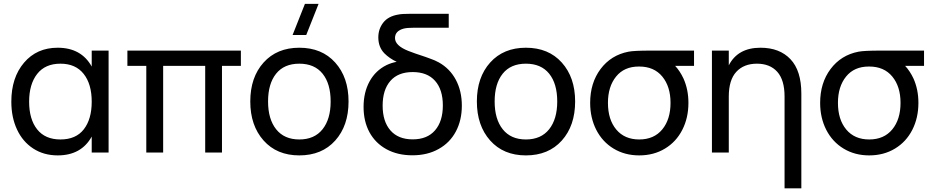

<svg xmlns="http://www.w3.org/2000/svg" viewBox="-20 -808 4939 1017"><path d="M465.8 -540H555.2V0H465.8V-84.5Q410.6 15.1 285.6 15.1Q211.9 15.1 156 -21.2Q100.1 -57.6 70.1 -122.1Q40 -186.5 40 -269.5Q40 -397 107.4 -476.1Q174.8 -555.2 285.6 -555.2Q410.2 -555.2 465.8 -455.6ZM300.3 -470.7Q219.2 -470.7 176.8 -416.3Q134.3 -361.8 134.3 -269.5Q134.3 -176.3 176.8 -122.8Q219.2 -69.3 300.3 -69.3Q382.3 -69.3 424.1 -123.3Q465.8 -177.2 465.8 -269.5Q465.8 -362.8 423.1 -416.7Q380.4 -470.7 300.3 -470.7Z M844.2 0H754.9V-459H654.8V-540H1255.9V-459H1155.8V0H1066.9V-459H844.2Z M1602.1 -622.6H1529.8L1595.2 -787.6H1667.5ZM1565.4 15.1Q1446.3 15.1 1376 -64Q1305.7 -143.1 1305.7 -270.5Q1305.7 -398.4 1376.2 -476.8Q1446.8 -555.2 1565.4 -555.2Q1685.1 -555.2 1755.6 -476.6Q1826.2 -397.9 1826.2 -270.5Q1826.2 -142.1 1755.6 -63.5Q1685.1 15.1 1565.4 15.1ZM1565.4 -69.3Q1645.5 -69.3 1688.5 -123.3Q1731.4 -177.2 1731.4 -270.5Q1731.4 -364.7 1688.7 -417.7Q1646 -470.7 1565.4 -470.7Q1484.9 -470.7 1442.4 -417.5Q1399.9 -364.3 1399.9 -270.5Q1399.9 -176.8 1442.9 -123Q1485.8 -69.3 1565.4 -69.3Z M2164.1 14.6Q2086.4 14.6 2027.6 -17.3Q1968.8 -49.3 1937 -107.4Q1905.8 -165 1905.8 -241.7Q1905.8 -318.8 1937.5 -376.7Q1969.2 -434.6 2027.8 -463.4Q2053.7 -475.6 2081.1 -480.5Q2042.5 -499 2016.1 -525.4Q1983.9 -558.6 1983.9 -609.9Q1983.9 -654.8 2010.3 -688.5Q2036.6 -722.2 2090.3 -731Q2108.4 -734.9 2151.4 -734.9H2356.9V-661.1H2171.4Q2137.2 -661.1 2119.1 -656.7Q2072.3 -644.5 2072.3 -606.4Q2072.3 -566.4 2142.1 -538.6Q2169.9 -527.3 2234.4 -506.3Q2238.8 -504.9 2248.3 -501.2Q2257.8 -497.6 2262.2 -496.1Q2281.7 -489.7 2304.2 -477.5Q2362.8 -444.8 2394.5 -385.3Q2426.3 -325.7 2426.3 -248.5Q2426.3 -170.9 2394.5 -111.3Q2362.8 -51.8 2303.7 -19Q2244.6 14.6 2164.1 14.6ZM2166 -69.8Q2243.2 -69.8 2284.4 -117.7Q2325.7 -165.5 2325.7 -249.5Q2325.7 -333.5 2284.4 -379.9Q2243.2 -426.3 2166 -426.3Q2088.4 -426.3 2047.6 -379.2Q2006.8 -332 2006.8 -248.5Q2006.8 -164.6 2048.1 -117.2Q2089.4 -69.8 2166 -69.8Z M2765.6 15.1Q2646.5 15.1 2576.2 -64Q2505.9 -143.1 2505.9 -270.5Q2505.9 -398.4 2576.4 -476.8Q2647 -555.2 2765.6 -555.2Q2885.3 -555.2 2955.8 -476.6Q3026.4 -397.9 3026.4 -270.5Q3026.4 -142.1 2955.8 -63.5Q2885.3 15.1 2765.6 15.1ZM2765.6 -69.3Q2845.7 -69.3 2888.7 -123.3Q2931.6 -177.2 2931.6 -270.5Q2931.6 -364.7 2888.9 -417.7Q2846.2 -470.7 2765.6 -470.7Q2685.1 -470.7 2642.6 -417.5Q2600.1 -364.3 2600.1 -270.5Q2600.1 -176.8 2643.1 -123Q2686 -69.3 2765.6 -69.3Z M3365.7 15.1Q3289.6 15.1 3230.2 -20.8Q3170.9 -56.6 3138.2 -120.6Q3106 -184.1 3106 -263.2Q3106 -368.7 3161.1 -442.4Q3216.3 -516.1 3309.1 -534.2Q3338.9 -540 3425.8 -540H3656.2V-459H3556.2Q3581.1 -432.6 3600.1 -392.6Q3626.5 -334 3626.5 -263.2Q3626.5 -183.6 3594 -120.1Q3561.5 -56.6 3502.4 -21Q3442.9 15.1 3365.7 15.1ZM3365.7 -69.3Q3444.3 -69.3 3488 -122.6Q3531.7 -175.8 3531.7 -263.2Q3531.7 -349.6 3488 -402.6Q3444.3 -455.6 3365.7 -455.6H3363.8Q3286.1 -455.6 3243.2 -402.3Q3200.2 -349.1 3200.2 -263.2Q3200.2 -174.8 3244.1 -122.1Q3288.1 -69.3 3365.7 -69.3Z M4135.7 189.5V-296.9Q4135.7 -384.3 4097.2 -427.5Q4058.6 -470.7 3989.3 -470.7Q3919.9 -470.7 3880.1 -427.5Q3840.3 -384.3 3840.3 -296.9V0H3751V-540H3840.3V-461.9Q3888.2 -555.2 4008.3 -555.2Q4109.4 -555.2 4167 -494.4Q4224.6 -433.6 4224.6 -312V189.5Z M4584 15.1Q4507.8 15.1 4448.5 -20.8Q4389.2 -56.6 4356.4 -120.6Q4324.2 -184.1 4324.2 -263.2Q4324.2 -368.7 4379.4 -442.4Q4434.6 -516.1 4527.3 -534.2Q4557.1 -540 4644 -540H4874.5V-459H4774.4Q4799.3 -432.6 4818.4 -392.6Q4844.7 -334 4844.7 -263.2Q4844.7 -183.6 4812.3 -120.1Q4779.8 -56.6 4720.7 -21Q4661.1 15.1 4584 15.1ZM4584 -69.3Q4662.6 -69.3 4706.3 -122.6Q4750 -175.8 4750 -263.2Q4750 -349.6 4706.3 -402.6Q4662.6 -455.6 4584 -455.6H4582Q4504.4 -455.6 4461.4 -402.3Q4418.5 -349.1 4418.5 -263.2Q4418.5 -174.8 4462.4 -122.1Q4506.3 -69.3 4584 -69.3Z"/></svg>

Font: Vela Sans Med
Style: Regular
Weight: 500
Designer: Principal design: Mikhail Sharanda - project Manrope.
Design modification: Ravid Balaliev
Foundry: Mikhail Sharanda
Version: Version 1.001